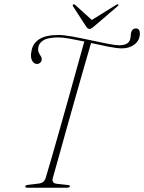

<svg xmlns="http://www.w3.org/2000/svg" viewBox="-20 -875 672 895"><path d="M226 -44.5Q220 -21.5 243.5 -18.5L297 -12.5Q307.5 -11.5 305.5 -5.5Q303.5 0 292 0H108Q97 0 98 -6Q98.5 -12.5 112.5 -13.5L161.5 -19.5Q186 -22.5 193 -45.5Q206 -89 223.8 -150.5Q241.5 -212 261.5 -282.8Q281.5 -353.5 301.8 -425.8Q322 -498 340.2 -564Q358.5 -630 373 -681.5Q337 -689 305 -694.8Q273 -700.5 253 -700.5Q204.5 -700.5 183 -687.5Q161.5 -674.5 159 -655.5Q156 -641 160.2 -631.2Q164.5 -621.5 169.8 -613.8Q175 -606 174.5 -597Q174 -589 167.5 -582.8Q161 -576.5 150.5 -577Q136.5 -578 128.8 -594.2Q121 -610.5 126.5 -635.5Q131.5 -671.5 162.2 -691.8Q193 -712 252.5 -712Q276.5 -712 316.5 -704.8Q356.5 -697.5 400.5 -688Q444.5 -678.5 481 -671.2Q517.5 -664 534.5 -664Q577 -664 585.5 -688.5Q589 -697.5 589.2 -707Q589.5 -716.5 591.5 -724.5Q596.5 -742.5 614 -742.5Q632 -742.5 632 -717.5Q631.5 -687.5 607.8 -668.5Q584 -649.5 549 -649.5Q525.5 -649.5 486.2 -657.2Q447 -665 404.5 -674.5Q389.5 -623 370.2 -556.2Q351 -489.5 330.5 -417Q310 -344.5 290.2 -274.2Q270.5 -204 254 -144.2Q237.5 -84.5 226 -44.5ZM418.5 -752Q405 -740 397.5 -740Q389 -740 381 -752L320.5 -845.5Q317 -851 321.5 -854Q325.5 -856.5 330.5 -852L408 -782L521 -852Q528.5 -856.5 531.5 -854Q535 -851.5 527.5 -845.5Z"/></svg>

Font: Fraunces 72pt Thin
Style: Italic
Weight: 100
Italic angle: -16°
Version: Version 1.000;[b76b70a41]